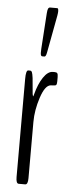

<svg xmlns="http://www.w3.org/2000/svg" viewBox="-55 -799 319 829"><g transform="rotate(5 104.5 -385.0)"><path d="M112.3 -557.1Q105 -557.1 105 -572.8Q105 -583 105.5 -589.8L115.7 -743.2Q116.7 -758.8 119.6 -764.4Q122.6 -770 128.4 -770H159.2Q164.1 -770 164.1 -756.3Q164.1 -750 162.1 -738.3L131.8 -576.2Q128.4 -557.1 122.1 -557.1ZM59.1 0Q47.4 0 47.4 -28.3V-453.6Q47.4 -491.2 57.6 -491.2H65.4Q71.3 -491.2 74 -484.6Q76.7 -478 79.1 -460L85.4 -391.1Q87.4 -381.3 88.9 -381.3L91.8 -391.1Q103.5 -436 123 -465.1Q142.6 -494.1 164.1 -494.1Q164.1 -494.1 171.9 -494.1Q180.2 -494.1 183.3 -490Q186.5 -485.8 186.5 -473.6V-456.1Q186.5 -444.3 184.1 -440.4Q181.6 -436.5 175.3 -436.5L159.7 -435.5Q135.3 -433.1 117.2 -377.9Q99.1 -322.8 99.1 -271.5V-28.3Q99.1 0 87.4 0Z"/></g></svg>

Font: BenchNine Light
Style: Regular
Weight: 300
Version: Version 1 ; ttfautohint (v0.92.18-e454-dirty) -l 8 -r 50 -G 